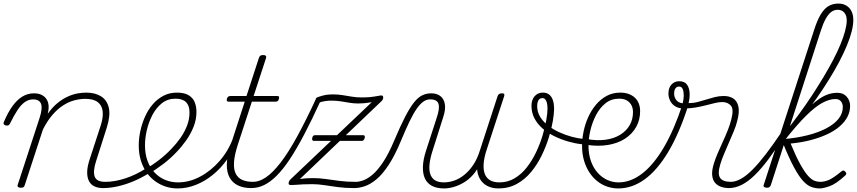

<svg xmlns="http://www.w3.org/2000/svg" viewBox="-43 -1039 4812 1078"><path d="M536 17Q508 17 487.5 7.5Q467 -2 456.5 -22.5Q446 -43 446.5 -73.5Q447 -104 461 -146L523 -336Q537 -380 533.5 -413.5Q530 -447 506 -465.5Q482 -484 436 -484Q406 -484 374 -475.5Q342 -467 311 -447Q280 -427 251.5 -394Q223 -361 198 -312L96 0Q94 8 89.5 11.5Q85 15 73 15Q64 15 59 11Q54 7 56 0L179 -376Q197 -431 187.5 -456Q178 -481 143 -481Q118 -481 96.5 -466Q75 -451 55 -420.5Q35 -390 13 -345Q10 -340 6 -336.5Q2 -333 -7 -334Q-17 -335 -21 -341Q-25 -347 -21 -355Q1 -407 26.5 -442.5Q52 -478 82 -496.5Q112 -515 148 -515Q171 -515 188 -507.5Q205 -500 215.5 -486Q226 -472 229 -453Q232 -434 227 -410L225 -400Q252 -438 280.5 -461Q309 -484 338 -497Q367 -510 393 -514.5Q419 -519 441 -519Q491 -519 524.5 -498Q558 -477 568 -433.5Q578 -390 556 -321L497 -136Q478 -78 488.5 -48Q499 -18 548 -18Q554 -18 557 -12.5Q560 -7 559 -0.5Q558 6 552.5 11.5Q547 17 536 17Z M536 17Q527 17 524 11.5Q521 6 523 -0.5Q525 -7 531.5 -12.5Q538 -18 547 -18Q601 -18 660.5 -37.5Q720 -57 776 -93Q782 -97 787.5 -94.5Q793 -92 796.5 -86.5Q800 -81 799 -75Q798 -69 791 -65Q749 -39 704.5 -20.5Q660 -2 617 7.5Q574 17 536 17Z M772 -89Q813 -112 851 -141.5Q889 -171 920 -204Q948 -233 970.5 -265Q993 -297 1007 -333Q1021 -369 1021 -408Q1021 -446 1001.5 -465.5Q982 -485 942 -485Q933 -485 929.5 -490Q926 -495 927.5 -502Q929 -509 935 -514Q941 -519 950 -519Q992 -519 1016 -504.5Q1040 -490 1050 -465.5Q1060 -441 1060 -410Q1060 -368 1044 -327.5Q1028 -287 1002.5 -251Q977 -215 947 -184Q913 -148 872 -117Q831 -86 787 -60Z M954 19Q919 19 887 8.5Q855 -2 827.5 -22Q800 -42 779.5 -71.5Q759 -101 747.5 -139Q736 -177 736 -223Q736 -262 745 -303.5Q754 -345 771 -383.5Q788 -422 814 -452.5Q840 -483 874 -501Q908 -519 950 -519Q959 -519 963 -514Q967 -509 965.5 -502Q964 -495 958 -490Q952 -485 943 -485Q898 -485 865.5 -459Q833 -433 812 -392Q791 -351 781 -306.5Q771 -262 771 -225Q771 -174 785.5 -135Q800 -96 826 -69Q852 -42 885.5 -28.5Q919 -15 956 -15Q1020 -15 1081 -47.5Q1142 -80 1191 -136.5Q1240 -193 1266 -265Q1270 -273 1277 -274Q1284 -275 1289 -270Q1294 -265 1290 -254Q1268 -194 1232.5 -144Q1197 -94 1152 -57.5Q1107 -21 1056.5 -1Q1006 19 954 19Z M1368 17Q1325 17 1294 2.5Q1263 -12 1246.5 -41.5Q1230 -71 1230.5 -115Q1231 -159 1250 -218L1331 -468H1243Q1233 -468 1231 -472.5Q1229 -477 1231 -485Q1234 -493 1238.5 -496.5Q1243 -500 1253 -500H1341L1411 -715Q1414 -723 1419 -726.5Q1424 -730 1435 -730Q1445 -730 1449 -726Q1453 -722 1451 -714L1381 -500H1511Q1522 -500 1523.5 -496Q1525 -492 1523 -484Q1520 -474 1515.5 -471Q1511 -468 1501 -468H1371L1293 -229Q1274 -171 1271 -130.5Q1268 -90 1280 -65Q1292 -40 1317 -29Q1342 -18 1378 -18Q1386 -18 1389 -12.5Q1392 -7 1391 -0.5Q1390 6 1384 11.5Q1378 17 1368 17Z M1367 17Q1358 17 1354 11.5Q1350 6 1351.5 -0.5Q1353 -7 1359.5 -12.5Q1366 -18 1378 -18Q1413 -18 1451 -44Q1489 -70 1532 -125.5Q1575 -181 1624 -270Q1673 -359 1731 -484Q1734 -490 1739 -491Q1744 -492 1749.5 -490Q1755 -488 1757.5 -483.5Q1760 -479 1757 -473Q1708 -366 1665.5 -285Q1623 -204 1585 -146.5Q1547 -89 1511 -53Q1475 -17 1440 0Q1405 17 1367 17Z M1946 17Q1896 17 1854.5 11.5Q1813 6 1778 0.5Q1743 -5 1710 -5Q1683 -5 1660.5 -4Q1638 -3 1620.5 -1.5Q1603 0 1591 0Q1580 0 1578 -6Q1576 -12 1579.5 -19.5Q1583 -27 1586 -30L2044 -465Q2019 -461 2002 -459.5Q1985 -458 1968 -458Q1943 -458 1919.5 -462Q1896 -466 1871 -470Q1846 -474 1815 -474Q1800 -474 1784 -471.5Q1768 -469 1751 -464Q1740 -460 1736 -463.5Q1732 -467 1730 -474Q1728 -482 1731.5 -487Q1735 -492 1742 -494Q1768 -503 1785.5 -506Q1803 -509 1828 -509Q1854 -509 1879.5 -505Q1905 -501 1931.5 -496.5Q1958 -492 1986 -492Q2016 -492 2036 -494Q2056 -496 2089 -502Q2103 -505 2106.5 -499.5Q2110 -494 2108 -486Q2106 -478 2101 -473L1641 -34Q1661 -37 1677 -38Q1693 -39 1715 -39Q1750 -39 1785.5 -34Q1821 -29 1862 -23.5Q1903 -18 1956 -18Q1965 -18 1967.5 -13Q1970 -8 1969 0Q1968 9 1961.5 13Q1955 17 1946 17ZM1719 -248Q1714 -248 1711 -252Q1708 -256 1710 -264Q1713 -280 1725 -280H1996Q2008 -280 2005 -265Q2000 -248 1989 -248Z M1945 17Q1936 17 1932 11.5Q1928 6 1929.5 -0.5Q1931 -7 1937.5 -12.5Q1944 -18 1956 -18Q1972 -18 1995.5 -26Q2019 -34 2047 -57Q2075 -80 2106.5 -126.5Q2138 -173 2170 -249Q2205 -332 2232 -384Q2259 -436 2282 -464.5Q2305 -493 2328 -504Q2351 -515 2378 -515Q2388 -515 2391 -510Q2394 -505 2392 -498Q2390 -491 2384.5 -486Q2379 -481 2371 -481Q2352 -481 2334 -468.5Q2316 -456 2297 -429Q2278 -402 2256.5 -357.5Q2235 -313 2208 -248Q2174 -166 2139.5 -113.5Q2105 -61 2071.5 -33Q2038 -5 2006.5 6Q1975 17 1945 17Z M2451 19Q2409 19 2382 4.5Q2355 -10 2342.5 -37.5Q2330 -65 2331.5 -104.5Q2333 -144 2349 -193L2409 -378Q2427 -431 2419 -456Q2411 -481 2373 -481Q2364 -481 2360 -486Q2356 -491 2357 -498Q2358 -505 2363.5 -510Q2369 -515 2378 -515Q2409 -515 2429 -500Q2449 -485 2454.5 -455.5Q2460 -426 2446 -383L2388 -200Q2373 -155 2369 -120.5Q2365 -86 2372.5 -62.5Q2380 -39 2399 -27Q2418 -15 2449 -15Q2478 -15 2507 -25Q2536 -35 2563 -56.5Q2590 -78 2613 -111.5Q2636 -145 2651 -193V-120Q2636 -83 2612 -56.5Q2588 -30 2560 -13.5Q2532 3 2503.5 11Q2475 19 2451 19ZM2755 19Q2721 19 2694 5.5Q2667 -8 2651.5 -34.5Q2636 -61 2635 -101Q2634 -141 2651 -193L2751 -500Q2754 -508 2760 -511.5Q2766 -515 2775 -515Q2785 -515 2787.5 -511.5Q2790 -508 2788 -500L2690 -200Q2675 -155 2672.5 -120.5Q2670 -86 2679 -62.5Q2688 -39 2708.5 -27Q2729 -15 2761 -15Q2808 -15 2846.5 -38Q2885 -61 2915 -99.5Q2945 -138 2967 -184.5Q2989 -231 3003 -277.5Q3017 -324 3024 -364Q3031 -404 3031 -429Q3031 -449 3027.5 -462Q3024 -475 3018 -481.5Q3012 -488 3003 -488Q2991 -488 2987.5 -496Q2984 -504 2989 -511.5Q2994 -519 3006 -519Q3025 -519 3039 -509Q3053 -499 3060.5 -478.5Q3068 -458 3068 -426Q3068 -402 3061 -360Q3054 -318 3038.5 -267.5Q3023 -217 2998.5 -166.5Q2974 -116 2939.5 -74Q2905 -32 2859 -6.5Q2813 19 2755 19Z M3225 -229Q3187 -233 3147 -244.5Q3107 -256 3070 -274Q3033 -292 3004 -317Q2975 -342 2958 -374Q2941 -406 2941 -445Q2941 -478 2958.5 -498.5Q2976 -519 3005 -519Q3018 -519 3021 -511.5Q3024 -504 3019.5 -496Q3015 -488 3002 -488Q2987 -488 2980 -475.5Q2973 -463 2973 -443Q2973 -410 2990 -382.5Q3007 -355 3035 -333.5Q3063 -312 3097 -296.5Q3131 -281 3166 -271.5Q3201 -262 3232 -259Q3240 -258 3242.5 -253Q3245 -248 3244 -242Q3243 -236 3238 -232Q3233 -228 3225 -229Z M3254 -258Q3310 -248 3357 -254.5Q3404 -261 3438.5 -282Q3473 -303 3492 -335.5Q3511 -368 3511 -410Q3511 -444 3490.5 -464.5Q3470 -485 3436 -485Q3426 -485 3421.5 -490Q3417 -495 3418 -502Q3419 -509 3425 -514Q3431 -519 3441 -519Q3466 -519 3486.5 -511.5Q3507 -504 3521.5 -490.5Q3536 -477 3543.5 -458Q3551 -439 3551 -415Q3551 -365 3528.5 -325.5Q3506 -286 3465.5 -260Q3425 -234 3370 -225Q3315 -216 3249 -226Z M3428 19Q3397 19 3367 9Q3337 -1 3311.5 -21Q3286 -41 3266.5 -70.5Q3247 -100 3236 -137.5Q3225 -175 3225 -221Q3225 -259 3233.5 -300.5Q3242 -342 3259.5 -381Q3277 -420 3303 -451Q3329 -482 3363 -500.5Q3397 -519 3440 -519Q3449 -519 3453 -514Q3457 -509 3455.5 -502Q3454 -495 3448 -490Q3442 -485 3433 -485Q3389 -485 3356.5 -459Q3324 -433 3303 -392Q3282 -351 3271.5 -306Q3261 -261 3261 -223Q3261 -173 3275 -134Q3289 -95 3313 -68.5Q3337 -42 3367 -28.5Q3397 -15 3430 -15Q3498 -15 3562.5 -64.5Q3627 -114 3684.5 -212Q3742 -310 3790 -456Q3793 -465 3799 -467.5Q3805 -470 3811 -467.5Q3817 -465 3820 -458.5Q3823 -452 3820 -443Q3770 -288 3708.5 -185.5Q3647 -83 3576.5 -32Q3506 19 3428 19Z M4051 17Q4027 17 4006 10Q3985 3 3971.5 -13Q3958 -29 3955.5 -56Q3953 -83 3966 -124Q3974 -149 3987 -179.5Q4000 -210 4015 -242.5Q4030 -275 4043 -307.5Q4056 -340 4063 -369Q4078 -426 4060.5 -446Q4043 -466 4012 -466Q3994 -466 3971 -460.5Q3948 -455 3921 -448Q3894 -441 3863 -435.5Q3832 -430 3796 -430Q3767 -430 3747.5 -442.5Q3728 -455 3719 -474.5Q3710 -494 3710 -513Q3710 -547 3727.5 -565Q3745 -583 3770 -583Q3801 -583 3814.5 -563.5Q3828 -544 3829 -515.5Q3830 -487 3823 -460Q3850 -460 3875 -466.5Q3900 -473 3923.5 -480.5Q3947 -488 3971 -494Q3995 -500 4021 -500Q4052 -500 4073.5 -486.5Q4095 -473 4102.5 -442Q4110 -411 4096 -359Q4089 -331 4076 -300Q4063 -269 4049 -237Q4035 -205 4022 -174Q4009 -143 4001 -116Q3985 -63 4000 -40.5Q4015 -18 4061 -18Q4069 -18 4072.5 -12.5Q4076 -7 4075 -0.5Q4074 6 4068 11.5Q4062 17 4051 17ZM3790 -459Q3796 -482 3796 -503.5Q3796 -525 3790 -539Q3784 -553 3770 -553Q3757 -553 3749.5 -543Q3742 -533 3742 -513Q3742 -494 3753.5 -478Q3765 -462 3790 -459Z M4049 17Q4040 17 4036 11.5Q4032 6 4033.5 -0.5Q4035 -7 4041.5 -12.5Q4048 -18 4060 -18Q4087 -18 4118 -35.5Q4149 -53 4183.5 -88Q4218 -123 4257.5 -174.5Q4297 -226 4342 -293Q4349 -303 4355 -301Q4361 -299 4363 -291Q4365 -283 4360 -275Q4314 -202 4273 -147Q4232 -92 4194.5 -55.5Q4157 -19 4121 -1Q4085 17 4049 17Z M4263 15Q4253 15 4247.5 11Q4242 7 4245 -1L4527 -868Q4545 -925 4565 -958Q4585 -991 4609 -1005Q4633 -1019 4664 -1019Q4690 -1019 4709 -1007.5Q4728 -996 4738 -975.5Q4748 -955 4748 -926Q4748 -899 4739 -863Q4730 -827 4712 -783.5Q4694 -740 4669 -692.5Q4644 -645 4611.5 -592.5Q4579 -540 4541 -486Q4503 -432 4460.5 -377Q4418 -322 4372 -268L4359 -289Q4402 -342 4441.5 -396Q4481 -450 4515.5 -502.5Q4550 -555 4580.5 -606Q4611 -657 4635 -703Q4659 -749 4676 -790Q4693 -831 4702 -865.5Q4711 -900 4711 -924Q4711 -944 4704.5 -957Q4698 -970 4687 -977Q4676 -984 4660 -984Q4640 -984 4623.5 -971.5Q4607 -959 4592 -931.5Q4577 -904 4563 -859L4285 0Q4282 8 4277 11.5Q4272 15 4263 15ZM4560 19Q4535 19 4512 10.5Q4489 2 4466 -23Q4443 -48 4415.5 -98.5Q4388 -149 4354 -233L4344 -234L4355 -258Q4429 -264 4490.5 -279.5Q4552 -295 4596.5 -318.5Q4641 -342 4665 -372Q4689 -402 4689 -438Q4689 -457 4678.5 -470Q4668 -483 4648 -483Q4614 -483 4574 -461.5Q4534 -440 4482 -388.5Q4430 -337 4360 -248L4366 -286Q4416 -346 4463 -399Q4510 -452 4558.5 -485Q4607 -518 4658 -518Q4692 -518 4711 -496Q4730 -474 4730 -445Q4730 -412 4715 -383Q4700 -354 4671 -329Q4642 -304 4601 -285Q4560 -266 4509 -252.5Q4458 -239 4396 -233Q4427 -158 4451.5 -114.5Q4476 -71 4495 -50.5Q4514 -30 4530 -24Q4546 -18 4561 -18Q4587 -18 4612.5 -29.5Q4638 -41 4679 -75Q4687 -82 4692.5 -81.5Q4698 -81 4704 -74Q4708 -70 4708.5 -64.5Q4709 -59 4703 -54Q4651 -6 4614.5 6.5Q4578 19 4560 19Z"/></svg>

Font: Playwrite RO Thin
Style: Regular
Weight: 250
Version: Version 1.002